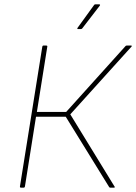

<svg xmlns="http://www.w3.org/2000/svg" viewBox="-20 -865 628 885"><path d="M77 0Q71 0 72 -6L175 -650Q176 -655 180 -655H193Q199 -655 198 -650L150 -349H285L558 -652Q560 -655 564 -655H584Q587 -655 587.5 -653.5Q588 -652 586 -650L304 -338L508 -5Q510 -4 509 -2Q508 0 506 0H488Q485 0 483 -3L283 -327H146L95 -6Q94 0 89 0ZM339 -731Q337 -731 336.5 -732.5Q336 -734 337 -736L413 -841Q415 -845 419 -845H437Q440 -845 441 -843.5Q442 -842 440 -839L359 -734Q357 -731 352 -731Z"/></svg>

Font: Sofia Sans Thin
Style: Italic
Weight: 250
Italic angle: -9°
Version: Version 4.100-B